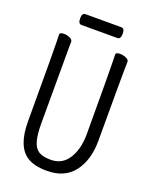

<svg xmlns="http://www.w3.org/2000/svg" viewBox="-158 -931 817 1034"><g transform="rotate(20 250.0 -414.0)"><path d="M240 18Q169 18 128 -8Q55 -54 55 -198Q55 -618 53.5 -648Q52 -678 52 -695Q52 -707 78 -707Q94 -707 110.5 -699.5Q127 -692 127 -680Q127 -668 126.5 -639Q126 -610 126 -210Q126 -150 136 -113Q146 -76 170 -60.5Q194 -45 240 -45Q306 -45 341 -100.5Q376 -156 376 -242Q376 -595 373 -697Q373 -709 399 -709Q415 -709 432 -701.5Q449 -694 449 -682Q449 -670 448 -645Q447 -620 447 -230Q447 -119 395 -50.5Q343 18 240 18ZM148 -784Q129 -784 129 -816Q129 -846 149 -846H354Q373 -846 373 -815Q373 -784 353 -784Z"/></g></svg>

Font: LXGW WenKai Mono TC
Style: Regular
Weight: 400
Designer: LXGW / Fontworks Inc.
Foundry: LXGW / Fontworks Inc.
Version: Version 1.330